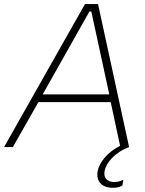

<svg xmlns="http://www.w3.org/2000/svg" viewBox="-53 -720 710 940"><path d="M-33 0H10L135 -220H489L535 -6C471 26 432 77 425 119C417 165 443 196 489 199C511 201 531 197 546 189L551 160C534 169 516 172 500 171C472 168 453 152 459 117C466 79 507 27 579 0L427 -700H363ZM156 -258 385 -664H394L482 -258Z"/></svg>

Font: Fixel Display 20240404 ExLight
Style: Italic
Weight: 200
Italic angle: -10°
Designer: AlfaBravo + MacPaw
Foundry: Kyrylo Tkachov, Marchela Mozhyna, Serhii Makarenko, Maria Weinstein, Zakhar Kryvoshyya
Version: Version 1.211;Glyphs 3.2 (3225)